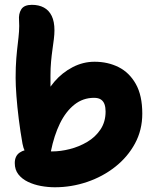

<svg xmlns="http://www.w3.org/2000/svg" viewBox="-20 -781 664 811"><path d="M212 10Q182.8 10 153.1 4.6Q123.4 -0.8 98.3 -12.8Q73.2 -24.8 57.8 -44.3Q42.4 -63.8 42.4 -92.2Q42.4 -122 62.6 -136.1Q82.8 -150.2 114.4 -150.2Q132.2 -150.2 154.7 -145.8Q177.2 -141.4 200 -141.4Q235.8 -141.4 274.9 -151.3Q314 -161.2 348.5 -181.6Q383 -202 404.5 -234.2Q426 -266.4 426 -310Q426 -327.2 421.6 -340.1Q417.2 -353 406.6 -360.4Q396 -367.8 377 -367.8Q330.4 -367.8 294.1 -338.9Q257.8 -310 233.1 -259.4Q208.4 -208.8 195 -142Q191 -121 179.2 -109.4Q167.4 -97.8 148.2 -97.8Q123.8 -97.8 102.7 -117.9Q81.6 -138 75 -174Q65.8 -225.8 59.3 -278Q52.8 -330.2 49.4 -375.4Q46 -420.6 46 -452Q46 -499.6 48.9 -534.6Q51.8 -569.6 55.2 -596.9Q58.6 -624.2 60.3 -647.5Q62 -670.8 60.4 -695.6Q58 -722.8 69.9 -741.7Q81.8 -760.6 114.8 -760.6Q144 -760.6 165.4 -749.1Q186.8 -737.6 198.4 -713.8Q210 -690 210 -653Q210 -636 207.5 -615.8Q205 -595.6 201.6 -571.9Q198.2 -548.2 195.7 -520.7Q193.2 -493.2 193.2 -461.6Q193.2 -422.4 193.4 -389.6Q193.6 -356.8 198.4 -314L162.4 -353Q177.2 -398.2 210 -436.3Q242.8 -474.4 286.9 -497.3Q331 -520.2 379.4 -520.2Q435.4 -520.2 480.8 -497.5Q526.2 -474.8 553.6 -426.4Q581 -378 581 -301Q581 -231.8 550.2 -174.9Q519.4 -118 466.7 -76.4Q414 -34.8 347.9 -12.4Q281.8 10 212 10Z"/></svg>

Font: Shantell Sans Light
Style: Regular
Weight: 300
Designer: Stephen Nixon, Anya Danilova, Shantell Martin
Foundry: Arrow Type
Version: Version 1.011;[c5ecc13dd]